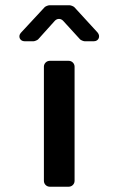

<svg xmlns="http://www.w3.org/2000/svg" viewBox="-20 -706 449 726"><path d="M168 0H240C252 0 262 -10 262 -22V-454C262 -466 252 -476 240 -476H168C156 -476 146 -466 146 -454V-22C146 -10 156 0 168 0ZM219 -627 283 -557C286 -554 296 -550 300 -550H335C353 -550 361 -569 349 -583L261 -679C258 -682 248 -686 244 -686H166C162 -686 152 -682 149 -679L59 -582C47 -569 55 -550 73 -550H107C111 -550 121 -554 124 -557L187 -627C196 -637 210 -637 219 -627Z"/></svg>

Font: DIN Rundschrift
Style: Breit
Weight: 400
Width: 7
Version: Version 1.027